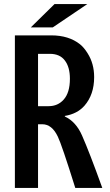

<svg xmlns="http://www.w3.org/2000/svg" viewBox="-20 -899 540 944"><path d="M248 -878.9H409.2L239.3 -764.2H131.3ZM53.2 -725.1H231.9Q318.4 -725.1 373.5 -681.2Q393.1 -665.5 410.6 -637.2Q442.9 -586.4 442.9 -520Q442.9 -433.6 395 -378.9Q359.4 -338.9 298.8 -329.1V-326.2Q353.5 -300.8 383.3 -232.9Q419.4 -151.4 482.9 24.9H350.1Q283.2 -189 264.2 -227.5Q235.4 -288.1 188 -288.1H167V24.9H53.2ZM167 -634.3V-377H219.2Q264.2 -377 293 -409.2Q323.7 -443.4 323.7 -511.7Q323.7 -569.3 298.8 -601.6Q274.4 -634.3 225.1 -634.3Z"/></svg>

Font: BIZ UDGothic
Style: Bold
Weight: 700
Monospace: yes
Designer: TypeBank Co., Ltd.
Foundry: Morisawa Inc.
Version: Version 1.05